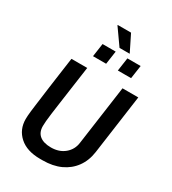

<svg xmlns="http://www.w3.org/2000/svg" viewBox="-245 -1169 1168 1306"><g transform="rotate(30 339.0 -516.5)"><path d="M283 10Q179 10 121 -42Q63 -94 63 -176Q63 -187 64 -202.5Q65 -218 67.5 -239.5Q70 -261 74 -290.5Q78 -320 83 -358.5Q88 -397 94.5 -445.5Q101 -494 109.5 -554Q118 -614 128 -686H252Q238 -587 227.5 -513Q217 -439 209.5 -385Q202 -331 197 -294Q192 -257 190 -233Q188 -209 188 -193Q188 -144 219 -119Q250 -94 308 -94Q372 -94 414.5 -129.5Q457 -165 464 -221L529 -686H653L588 -219Q578 -148 540.5 -96.5Q503 -45 443 -17.5Q383 10 303 10ZM374 -914 285 -1040 286 -1043H390L454 -914ZM246 -775 261 -879H364L349 -775ZM441 -775 456 -879H560L545 -775Z"/></g></svg>

Font: Chivo Medium Medium
Style: Italic
Weight: 500
Italic angle: -8.05°
Version: Version 2.002